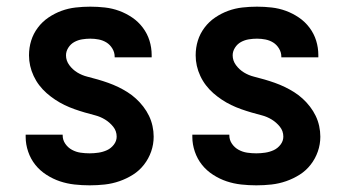

<svg xmlns="http://www.w3.org/2000/svg" viewBox="-20 -548 1040 576"><path d="M249 8Q226 8 203.5 5.5Q181 3 160 -4Q139 -11 119.5 -23.5Q100 -36 86 -53.5Q72 -71 64.5 -93Q57 -115 57 -137V-144H168V-142Q168 -128 176 -116.5Q184 -105 196 -98.5Q208 -92 221.5 -90Q235 -88 249 -88Q262 -88 275.5 -90Q289 -92 301 -97.5Q313 -103 321.5 -114Q330 -125 330 -138Q330 -155 319.5 -168Q309 -181 295 -189.5Q281 -198 265.5 -202Q250 -206 234.5 -210.5Q219 -215 203.5 -220.5Q188 -226 173.5 -233Q159 -240 145.5 -249Q132 -258 120 -268.5Q108 -279 98 -292Q88 -305 81 -320Q74 -335 70.5 -350.5Q67 -366 67 -382Q67 -405 73.5 -426Q80 -447 93.5 -465Q107 -483 125.5 -495.5Q144 -508 164.5 -515.5Q185 -523 207 -525.5Q229 -528 251 -528Q273 -528 295 -525.5Q317 -523 337.5 -515.5Q358 -508 376.5 -495.5Q395 -483 408.5 -465Q422 -447 428.5 -426Q435 -405 435 -383V-376H324V-378Q324 -391 317 -402.5Q310 -414 299.5 -420.5Q289 -427 276.5 -429.5Q264 -432 251 -432Q239 -432 226.5 -430Q214 -428 203 -422Q192 -416 185 -405Q178 -394 178 -382Q178 -366 188 -352.5Q198 -339 212 -330.5Q226 -322 242 -318Q258 -314 273.5 -309.5Q289 -305 304.5 -299.5Q320 -294 334.5 -287Q349 -280 362.5 -271.5Q376 -263 388 -252Q400 -241 410 -228Q420 -215 427 -200.5Q434 -186 437.5 -170Q441 -154 441 -138Q441 -115 433.5 -93.5Q426 -72 412 -54Q398 -36 379 -24Q360 -12 338.5 -4.5Q317 3 294.5 5.5Q272 8 249 8Z M749 8Q726 8 703.5 5.5Q681 3 660 -4Q639 -11 619.5 -23.5Q600 -36 586 -53.5Q572 -71 564.5 -93Q557 -115 557 -137V-144H668V-142Q668 -128 676 -116.5Q684 -105 696 -98.5Q708 -92 721.5 -90Q735 -88 749 -88Q762 -88 775.5 -90Q789 -92 801 -97.5Q813 -103 821.5 -114Q830 -125 830 -138Q830 -155 819.5 -168Q809 -181 795 -189.5Q781 -198 765.5 -202Q750 -206 734.5 -210.5Q719 -215 703.5 -220.5Q688 -226 673.5 -233Q659 -240 645.5 -249Q632 -258 620 -268.5Q608 -279 598 -292Q588 -305 581 -320Q574 -335 570.5 -350.5Q567 -366 567 -382Q567 -405 573.5 -426Q580 -447 593.5 -465Q607 -483 625.5 -495.5Q644 -508 664.5 -515.5Q685 -523 707 -525.5Q729 -528 751 -528Q773 -528 795 -525.5Q817 -523 837.5 -515.5Q858 -508 876.5 -495.5Q895 -483 908.5 -465Q922 -447 928.5 -426Q935 -405 935 -383V-376H824V-378Q824 -391 817 -402.5Q810 -414 799.5 -420.5Q789 -427 776.5 -429.5Q764 -432 751 -432Q739 -432 726.5 -430Q714 -428 703 -422Q692 -416 685 -405Q678 -394 678 -382Q678 -366 688 -352.5Q698 -339 712 -330.5Q726 -322 742 -318Q758 -314 773.5 -309.5Q789 -305 804.5 -299.5Q820 -294 834.5 -287Q849 -280 862.5 -271.5Q876 -263 888 -252Q900 -241 910 -228Q920 -215 927 -200.5Q934 -186 937.5 -170Q941 -154 941 -138Q941 -115 933.5 -93.5Q926 -72 912 -54Q898 -36 879 -24Q860 -12 838.5 -4.5Q817 3 794.5 5.5Q772 8 749 8Z"/></svg>

Font: Iosevka Custom
Style: Bold
Weight: 700
Monospace: yes
Designer: Belleve Invis
Foundry: Belleve Invis
Version: Version 30.3.3; ttfautohint (v1.8.3)